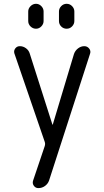

<svg xmlns="http://www.w3.org/2000/svg" viewBox="-20 -760 540 1000"><path d="M212.9 -21.5 54.7 -482.4Q50.8 -496.1 59.6 -507.8Q68.4 -519.5 83 -519.5Q100.6 -519.5 115.2 -508.8Q129.9 -498 134.8 -481.4L252.9 -111.3Q252.9 -110.4 253.9 -110.4Q254.9 -110.4 254.9 -111.3L365.2 -478.5Q371.1 -496.1 386.2 -507.8Q401.4 -519.5 418.9 -519.5Q434.6 -519.5 444.3 -507.3Q454.1 -495.1 449.2 -480.5L235.4 180.7Q229.5 197.3 214.4 208.5Q199.2 219.7 179.7 219.7Q165 219.7 156.2 207.5Q147.5 195.3 152.3 180.7L212.9 1Q216.8 -10.7 212.9 -21.5ZM287.1 -700.2Q287.1 -715.8 298.8 -728Q310.5 -740.2 327.1 -740.2Q343.8 -740.2 355.5 -728Q367.2 -715.8 367.2 -700.2V-650.4Q367.2 -634.8 355.5 -622.6Q343.8 -610.4 327.1 -610.4Q310.5 -610.4 298.8 -622.1Q287.1 -633.8 287.1 -650.4ZM207 -700.2V-650.4Q207 -634.8 195.3 -622.6Q183.6 -610.4 167.5 -610.4Q151.4 -610.4 139.2 -622.1Q127 -633.8 127 -650.4V-700.2Q127 -715.8 139.2 -728Q151.4 -740.2 167.5 -740.2Q183.6 -740.2 195.3 -728Q207 -715.8 207 -700.2Z"/></svg>

Font: Rounded-X Mgen+ 1mn regular
Style: Regular
Weight: 400
Designer: [Source Han Sans]
Ryoko NISHIZUKA  (kana & ideographs); Paul D. Hunt (Latin, Greek & Cyrillic); Wenlong ZHANG  (bopomofo
Version: Version 1.059.20150602